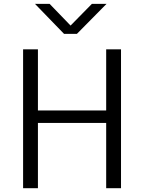

<svg xmlns="http://www.w3.org/2000/svg" viewBox="-20 -991 759 1011"><path d="M101.6 0ZM164.1 -970.7H241.2L351.6 -856.4L463.9 -970.7H541L384.8 -812.5H317.4ZM101.6 0V-731.4H179.7V-409.2H539.1V-731.4H617.2V0H539.1V-343.8H179.7V0Z"/></svg>

Font: Batunionen A1
Style: Regular
Weight: 400
Designer: HanYang I&C Co.,Ltd.
Foundry: HanYang I&C Co.,Ltd.
Version: Version 2.50; ttfautohint (v1.6)